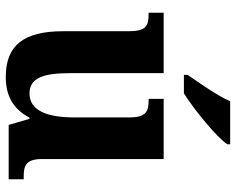

<svg xmlns="http://www.w3.org/2000/svg" viewBox="-96 -710 816 664"><g transform="rotate(90 312.0 -378.0)"><path d="M239 -619V-606H303C363 -644 456 -721 479 -756V-766H330C311 -721 267 -660 239 -619ZM246 10C310 10 356 -14 387 -72H391L412 0H600V-52H592C556 -52 530 -57 530 -115V-536H322V-484H326C362 -484 386 -478 386 -419V-226C386 -132 362 -72 303 -72C248 -72 233 -123 233 -213V-536H24V-484H28C73 -484 88 -472 88 -414V-188C88 -52 137 10 246 10Z"/></g></svg>

Font: Noto Serif Ethiopic SemiCondensed
Style: Bold
Weight: 700
Width: 4
Designer: Monotype Design Team
Foundry: Monotype Imaging Inc.
Version: Version 2.102